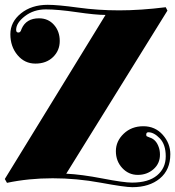

<svg xmlns="http://www.w3.org/2000/svg" viewBox="-38 -749 727 797"><path d="M29 -625Q29 -614 38 -614Q43 -614 45 -616.5Q47 -619 48 -620Q49 -621 50 -625Q51 -629 52 -630Q71 -673 124 -673Q162 -673 186 -646Q210 -619 210 -579Q210 -539 182 -512Q154 -485 109 -485Q64 -485 34.5 -520.5Q5 -556 5 -607Q5 -658 49 -693.5Q93 -729 160 -729Q202 -729 285.5 -717.5Q369 -706 457 -706Q545 -706 650 -719L657 -705L237 -28Q300 -25 388 -8Q476 9 510 9Q578 9 614 -21Q650 -51 650 -100Q650 -149 625.5 -174.5Q601 -200 578 -200Q569 -200 569 -190Q569 -184 572 -183L584 -178Q610 -170 621 -138Q626 -124 626 -107Q626 -70 599 -46.5Q572 -23 534 -23Q496 -23 469.5 -51.5Q443 -80 443 -121.5Q443 -163 475.5 -194Q508 -225 557 -225Q606 -225 637.5 -189.5Q669 -154 669 -109Q669 -44 625.5 -8Q582 28 511 28Q481 28 380.5 9.5Q280 -9 180.5 -9Q81 -9 -9 10L-18 -6L400 -687Q359 -687 280.5 -698.5Q202 -710 152 -710Q102 -710 65.5 -682Q29 -654 29 -625Z"/></svg>

Font: Elsie Swash Caps Black
Style: Regular
Weight: 900
Designer: Alejandro Inler
Foundry: Alejandro Inler
Version: 1.003